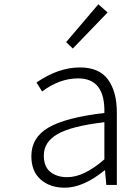

<svg xmlns="http://www.w3.org/2000/svg" viewBox="-20 -861 587 894"><path d="M281 13Q213 13 169.5 -25Q126 -63 126 -134Q126 -221 206.5 -267.5Q287 -314 466 -335Q470 -496 344 -496Q257 -496 176 -435L150 -477Q252 -547 352 -547Q442 -547 483 -490.5Q524 -434 524 -338V0H475L469 -68H467Q368 13 281 13ZM293 -36Q371 -36 466 -119V-292Q313 -274 248.5 -237Q184 -200 184 -137Q184 -85 214.5 -60.5Q245 -36 293 -36ZM319 -635 288 -665 438 -841 481 -803Z"/></svg>

Font: NotoSansHansLight
Style: Regular
Weight: 300
Designer: Ryoko NISHIZUKA  (kana & ideographs); Paul D. Hunt (Latin, Greek & Cyrillic); Wenlong ZHANG  (bopomofo); Sandoll Communi
Foundry: Adobe Systems Incorporated
Version: Version 1.00;December 8, 2021;FontCreator 13.0.0.2675 64-bit